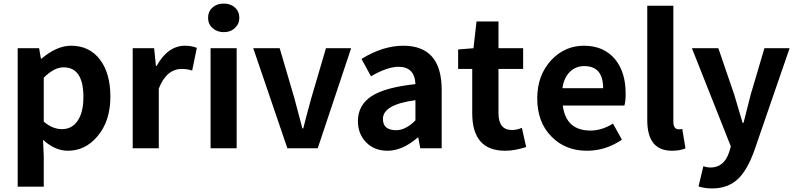

<svg xmlns="http://www.w3.org/2000/svg" viewBox="-20 -830 4454 1075"><path d="M79 -560H199L209 -502H213Q298 -574 378 -574Q481 -574 540 -496Q598 -419 598 -289Q598 -151 525 -66Q457 14 360 14Q288 14 221 -47L225 45V215H79ZM413 -151Q447 -199 447 -287Q447 -453 336 -453Q283 -453 225 -395V-149Q274 -107 327 -107Q381 -107 413 -151Z M723 -560H843L853 -461H857Q920 -574 1016 -574Q1053 -574 1082 -562L1056 -435Q1028 -444 998 -444Q912 -444 869 -334V0H723Z M1159 -560H1305V0H1159ZM1170 -673Q1145 -695 1145 -730Q1145 -766 1170 -788Q1194 -810 1233 -810Q1271 -810 1295 -788Q1320 -766 1320 -730Q1320 -696 1295 -673Q1271 -650 1233 -650Q1195 -650 1170 -673Z M1398 -560H1546L1628 -281L1673 -111H1678Q1690 -161 1723 -281L1805 -560H1946L1759 0H1589Z M2030 -33Q1984 -80 1984 -152Q1984 -242 2061 -292Q2137 -341 2306 -359Q2302 -456 2211 -456Q2149 -456 2057 -403L2004 -500Q2123 -574 2238 -574Q2453 -574 2453 -327V0H2333L2322 -60H2319Q2233 14 2150 14Q2076 14 2030 -33ZM2306 -156V-269Q2124 -245 2124 -164Q2124 -101 2198 -101Q2251 -101 2306 -156Z M2624 -196V-444H2545V-553L2631 -560L2648 -710H2771V-560H2909V-444H2771V-196Q2771 -102 2847 -102Q2872 -102 2902 -114L2926 -7Q2863 14 2808 14Q2624 14 2624 -196Z M3069 -64Q2988 -144 2988 -279Q2988 -410 3068 -495Q3144 -574 3249 -574Q3361 -574 3424 -498Q3483 -426 3483 -306Q3483 -262 3476 -239H3131Q3149 -99 3286 -99Q3350 -99 3412 -138L3462 -48Q3372 14 3266 14Q3146 14 3069 -64ZM3357 -336Q3357 -460 3251 -460Q3205 -460 3172 -429Q3137 -395 3129 -336Z M3604 -157V-798H3750V-150Q3750 -106 3780 -106Q3790 -106 3800 -108L3818 1Q3786 14 3742 14Q3604 14 3604 -157Z M3891 214 3918 101Q3941 108 3957 108Q4034 108 4062 23L4072 -10L3854 -560H4002L4091 -300L4138 -142H4143Q4150 -168 4163 -221Q4177 -274 4183 -300L4260 -560H4401L4202 17Q4163 123 4114 170Q4057 225 3968 225Q3926 225 3891 214Z"/></svg>

Font: KaiGen Gothic SC Bold
Style: Bold
Weight: 700
Designer: Ryoko NISHIZUKA Ë•øÂ°öÊ∂ºÂ≠ê (kana & ideographs); Paul D. Hunt (Latin, Greek & Cyrillic); Wenlong ZHANG Âº†ÊñáÈæô (bopom
Version: Version 1.001 October 10, 2014